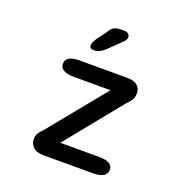

<svg xmlns="http://www.w3.org/2000/svg" viewBox="-123 -790 865 901"><g transform="rotate(20 309.5 -339.5)"><path d="M121 -54.5Q121 -73.5 129 -86Q137 -98.5 154.5 -116.5L381 -394.5H195.5Q163 -394.5 145.8 -405.2Q128.5 -416 128.5 -435.5Q128.5 -455.5 145.8 -465.8Q163 -476 195.5 -476H436Q468.5 -476 485.5 -461.8Q502.5 -447.5 502.5 -422.5Q502.5 -403 495 -390.8Q487.5 -378.5 469.5 -360L244 -82H439Q471.5 -82 488.8 -72Q506 -62 506 -42Q506 -22 488.8 -11Q471.5 0 439 0H188Q155 0 138 -16.8Q121 -33.5 121 -54.5ZM242.5 -543.5Q235.5 -543.5 228.5 -547.2Q221.5 -551 221.5 -561Q221.5 -573.5 236 -596.5L269.5 -642Q283 -665.5 296 -672.2Q309 -679 333.5 -679H346.5Q359.5 -679 367 -672.8Q374.5 -666.5 374.5 -656.5Q374.5 -642.5 358 -627.5L296.5 -568Q281 -554 267.8 -548.8Q254.5 -543.5 242.5 -543.5Z"/></g></svg>

Font: Sono Monospace Medium
Style: Regular
Weight: 500
Designer: Tyler Finck
Foundry: Tyler Finck
Version: Version 2.112